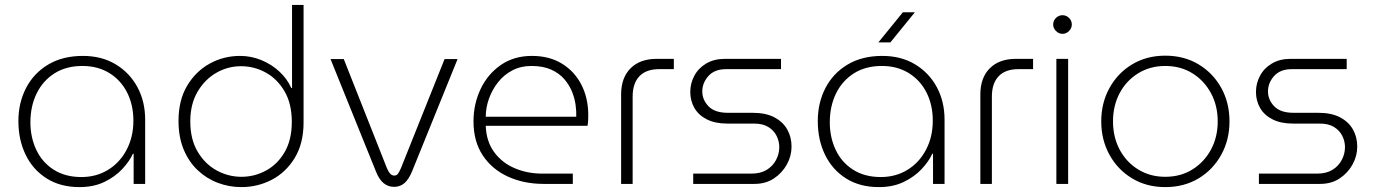

<svg xmlns="http://www.w3.org/2000/svg" viewBox="-20 -750 5607 783"><path d="M304 13Q226 13 170 -22.5Q114 -58 84.5 -119Q55 -180 55 -256Q55 -331 86.5 -391.5Q118 -452 177 -487Q236 -522 318 -522Q395 -522 452 -487.5Q509 -453 540.5 -394.5Q572 -336 572 -262V0H525V-123H522Q508 -92 478.5 -60.5Q449 -29 405.5 -8Q362 13 304 13ZM312 -28Q373 -28 421 -57.5Q469 -87 496.5 -139.5Q524 -192 524 -258Q524 -322 498.5 -372.5Q473 -423 426 -452Q379 -481 316 -481Q250 -481 202.5 -451Q155 -421 129.5 -369Q104 -317 104 -251Q104 -190 128 -139Q152 -88 199 -58Q246 -28 312 -28Z M964 13Q914 13 868 -4.5Q822 -22 786 -56Q750 -90 729 -140.5Q708 -191 708 -257Q708 -341 743 -400Q778 -459 835 -490.5Q892 -522 959 -522Q1004 -522 1045.5 -505Q1087 -488 1119 -458.5Q1151 -429 1168 -391H1171V-730H1218V-251Q1218 -165 1182 -106Q1146 -47 1088.5 -17Q1031 13 964 13ZM965 -29Q1018 -29 1065 -54.5Q1112 -80 1141 -130Q1170 -180 1170 -253Q1170 -327 1140.5 -377.5Q1111 -428 1064 -454Q1017 -480 963 -480Q909 -480 862 -453Q815 -426 785.5 -375.5Q756 -325 756 -255Q756 -182 786 -131.5Q816 -81 863.5 -55Q911 -29 965 -29Z M1587 12Q1563 12 1544.5 -3Q1526 -18 1513 -51L1328 -509H1382L1558 -64Q1565 -48 1572 -41Q1579 -34 1588 -34Q1597 -34 1602.5 -41Q1608 -48 1615 -64L1793 -509H1846L1660 -50Q1646 -17 1628.5 -2.5Q1611 12 1587 12Z M2197 0Q2117 0 2052 -29.5Q1987 -59 1949 -116Q1911 -173 1911 -255Q1911 -326 1940 -387Q1969 -448 2022.5 -485Q2076 -522 2149 -522Q2221 -522 2272.5 -490Q2324 -458 2351.5 -403.5Q2379 -349 2379 -281Q2379 -270 2378.5 -259Q2378 -248 2376 -237H1961Q1963 -174 1995 -130Q2027 -86 2079 -64Q2131 -42 2191 -42H2316V0ZM1961 -274H2330Q2331 -294 2327.5 -321Q2324 -348 2313 -375.5Q2302 -403 2281.5 -427Q2261 -451 2228 -466Q2195 -481 2147 -481Q2104 -481 2069.5 -463Q2035 -445 2011 -414.5Q1987 -384 1974 -347.5Q1961 -311 1961 -274Z M2513 0V-365Q2513 -433 2551.5 -471.5Q2590 -510 2658 -510H2728V-468H2668Q2615 -468 2587.5 -439Q2560 -410 2560 -356V0Z M2807 0V-42H3045Q3082 -42 3107 -57.5Q3132 -73 3145 -98Q3158 -123 3158 -150Q3158 -174 3147 -196Q3136 -218 3113.5 -232Q3091 -246 3056 -246H2946Q2897 -246 2863 -263Q2829 -280 2812 -309.5Q2795 -339 2795 -375Q2795 -410 2811.5 -441Q2828 -472 2860 -491Q2892 -510 2936 -510H3165V-468H2941Q2894 -468 2869 -440Q2844 -412 2844 -377Q2844 -343 2869.5 -316.5Q2895 -290 2948 -290H3049Q3103 -290 3138 -271.5Q3173 -253 3190.5 -222Q3208 -191 3208 -152Q3208 -114 3189 -79.5Q3170 -45 3136.5 -22.5Q3103 0 3056 0Z M3564 13Q3486 13 3430 -22.5Q3374 -58 3344.5 -119Q3315 -180 3315 -256Q3315 -331 3346.5 -391.5Q3378 -452 3437 -487Q3496 -522 3578 -522Q3655 -522 3712 -487.5Q3769 -453 3800.5 -394.5Q3832 -336 3832 -262V0H3785V-123H3782Q3768 -92 3738.5 -60.5Q3709 -29 3665.5 -8Q3622 13 3564 13ZM3572 -28Q3633 -28 3681 -57.5Q3729 -87 3756.5 -139.5Q3784 -192 3784 -258Q3784 -322 3758.5 -372.5Q3733 -423 3686 -452Q3639 -481 3576 -481Q3510 -481 3462.5 -451Q3415 -421 3389.5 -369Q3364 -317 3364 -251Q3364 -190 3388 -139Q3412 -88 3459 -58Q3506 -28 3572 -28ZM3562 -577 3662 -700H3711L3611 -577Z M3978 0V-365Q3978 -433 4016.5 -471.5Q4055 -510 4123 -510H4193V-468H4133Q4080 -468 4052.5 -439Q4025 -410 4025 -356V0Z M4288 0V-510H4336V0ZM4313 -612Q4298 -612 4286.5 -623.5Q4275 -635 4275 -650Q4275 -666 4286.5 -677Q4298 -688 4313 -688Q4328 -688 4339.5 -677Q4351 -666 4351 -650Q4351 -635 4339.5 -623.5Q4328 -612 4313 -612Z M4732 13Q4656 13 4597 -22.5Q4538 -58 4504.5 -119Q4471 -180 4471 -255Q4471 -330 4504.5 -391Q4538 -452 4597 -487.5Q4656 -523 4732 -523Q4809 -523 4868 -487.5Q4927 -452 4960.5 -391.5Q4994 -331 4994 -255Q4994 -180 4960.5 -119Q4927 -58 4868 -22.5Q4809 13 4732 13ZM4732 -29Q4795 -29 4843 -59Q4891 -89 4918.5 -140Q4946 -191 4946 -255Q4946 -319 4918.5 -370Q4891 -421 4843 -451Q4795 -481 4732 -481Q4670 -481 4621.5 -451Q4573 -421 4546 -370Q4519 -319 4519 -255Q4519 -191 4546 -140Q4573 -89 4621.5 -59Q4670 -29 4732 -29Z M5114 0V-42H5352Q5389 -42 5414 -57.5Q5439 -73 5452 -98Q5465 -123 5465 -150Q5465 -174 5454 -196Q5443 -218 5420.5 -232Q5398 -246 5363 -246H5253Q5204 -246 5170 -263Q5136 -280 5119 -309.5Q5102 -339 5102 -375Q5102 -410 5118.5 -441Q5135 -472 5167 -491Q5199 -510 5243 -510H5472V-468H5248Q5201 -468 5176 -440Q5151 -412 5151 -377Q5151 -343 5176.5 -316.5Q5202 -290 5255 -290H5356Q5410 -290 5445 -271.5Q5480 -253 5497.5 -222Q5515 -191 5515 -152Q5515 -114 5496 -79.5Q5477 -45 5443.5 -22.5Q5410 0 5363 0Z"/></svg>

Font: MuseoModerno Thin ExtraLight
Style: Regular
Weight: 250
Version: Version 1.002